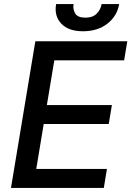

<svg xmlns="http://www.w3.org/2000/svg" viewBox="-20 -932 651 952"><path d="M155.2 -727.3H611.2L595.5 -632.8H249.3L212.4 -411.2H534.8L519.2 -317.1H196.7L159.8 -94.5H510.3L494.7 0H34.4ZM258.2 -911.9H344.8Q342.3 -898.4 344.6 -886.9Q346.9 -875.4 353 -865.1Q365.1 -844.5 403.1 -844.5Q440.3 -844.5 459.9 -864.7Q479 -884.6 484 -911.9H571Q560.7 -852.3 512.4 -814.6Q464.1 -777 391.3 -777Q319.6 -777 284.1 -814.6Q247.9 -852.6 258.2 -911.9Z"/></svg>

Font: Inter P Medium
Style: Italic
Weight: 500
Italic angle: 9.39999°
Designer: Rasmus Andersson
Foundry: rsms
Version: Version 3.018;git-588b23468